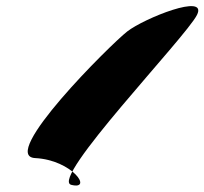

<svg xmlns="http://www.w3.org/2000/svg" viewBox="-20 -634 657 617"><path d="M93 -126C-26 -132 335 -491 389 -533C443 -575 649 -658 613 -586C577 -514 138 -58 209 -40C280 -22 212 -120 93 -126Z"/></svg>

Font: Interstorm
Style: Obl
Weight: 400
Version: Version 0.7